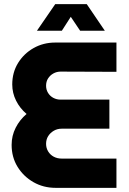

<svg xmlns="http://www.w3.org/2000/svg" viewBox="-20 -905 620 925"><path d="M248 0Q189 0 141 -27.5Q93 -55 64.5 -101.5Q36 -148 36 -207Q36 -251 55.5 -289.5Q75 -328 108 -356Q76 -383 57.5 -420Q39 -457 39 -498Q39 -556 67 -601.5Q95 -647 142 -673.5Q189 -700 246 -700H541V-559L272 -560Q253 -560 237 -551Q221 -542 211.5 -527Q202 -512 202 -492Q202 -473 211.5 -457.5Q221 -442 237 -433.5Q253 -425 272 -425H507V-285H277Q256 -285 239 -275Q222 -265 212 -249Q202 -233 202 -212Q202 -192 212 -175.5Q222 -159 239 -150Q256 -141 277 -141H541V0ZM158 -757 246 -885H398L485 -757H366L321 -824L278 -757Z"/></svg>

Font: MuseoModerno SemiBold
Style: Bold
Weight: 700
Version: Version 1.001